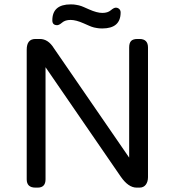

<svg xmlns="http://www.w3.org/2000/svg" viewBox="-20 -857 797 877"><path d="M142 -679H162Q200 -679 226 -637L570 -137V-640Q570 -661 579 -670Q588 -679 608 -679H617Q656 -679 656 -640V-48Q656 -27 646 -13.5Q636 0 617 0H604Q566 0 531 -51L188 -550V-38Q188 0 152 0H142Q102 0 102 -38V-630Q102 -679 142 -679ZM363 -750Q327 -766 302.5 -766Q278 -766 264 -754Q250 -742 241 -742Q219 -742 219 -764Q219 -837 303 -837Q318 -837 327.5 -835Q337 -833 340.5 -832.5Q344 -832 352 -829Q360 -826 362 -825Q364 -824 374.5 -819.5Q385 -815 387 -814Q423 -798 447.5 -798Q472 -798 486 -810Q500 -822 509 -822Q518 -822 524.5 -816Q531 -810 531 -800Q531 -727 447 -727Q432 -727 422.5 -729Q413 -731 409.5 -731.5Q406 -732 398 -735Q390 -738 388 -739Q386 -740 375.5 -744.5Q365 -749 363 -750Z"/></svg>

Font: Merge One
Style: Regular
Weight: 400
Designer: Kosal Sen
Foundry: Philatype
Version: Version 1.001